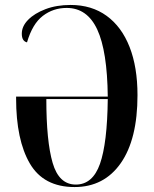

<svg xmlns="http://www.w3.org/2000/svg" viewBox="-20 -745 621 775"><path d="M281 10Q156 10 100.5 -85Q45 -180 45 -348V-355H415Q413 -539 372.5 -626Q332 -713 249 -713Q195 -713 153 -681Q111 -649 89 -574Q68 -579 68 -609Q68 -639 93.5 -665Q119 -691 163.5 -708Q208 -725 265 -725Q350 -725 410.5 -681Q471 -637 503 -555.5Q535 -474 535 -361Q535 -183 467.5 -86.5Q400 10 281 10ZM286 0Q354 0 383.5 -83.5Q413 -167 415 -345H167Q167 -175 192.5 -87.5Q218 0 286 0Z"/></svg>

Font: Noto Serif Display ExtraCondensed SemiBold
Style: Regular
Weight: 600
Width: 2
Designer: Monotype Design Team
Foundry: Monotype Imaging Inc.
Version: Version 2.009